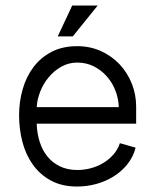

<svg xmlns="http://www.w3.org/2000/svg" viewBox="-20 -664 560 692"><path d="M240.2 -644H332L242.2 -532.7H188ZM468.8 -131.8Q460 -97.7 438.7 -71.5Q417.5 -45.4 388.7 -27.6Q359.9 -9.8 326.2 -0.7Q292.5 8.3 258.3 8.3Q203.1 8.3 163.6 -13.2Q124 -34.7 98.4 -70.6Q72.8 -106.4 60.8 -152.6Q48.8 -198.7 48.8 -248.5Q48.8 -297.9 61.8 -342.8Q74.7 -387.7 100.6 -422.1Q126.5 -456.5 165.8 -477.1Q205.1 -497.6 258.3 -497.6Q304.2 -497.6 343 -480.2Q381.8 -462.9 410.2 -433.1Q438.5 -403.3 454.6 -363.8Q470.7 -324.2 470.7 -279.8V-218.3H112.3Q113.3 -184.1 122.8 -153.6Q132.3 -123 150.6 -100.3Q168.9 -77.6 196 -64.5Q223.1 -51.3 258.8 -51.3Q283.2 -51.3 307.1 -57.6Q331.1 -64 351.6 -76.2Q372.1 -88.4 388.2 -106.4Q404.3 -124.5 412.1 -147.9ZM408.2 -277.8Q407.2 -308.6 396 -337.4Q384.8 -366.2 365 -388.7Q345.2 -411.1 318.1 -424.8Q291 -438.5 258.3 -438.5Q227.5 -438.5 201.4 -423.8Q175.3 -409.2 156 -386.2Q136.7 -363.3 125.2 -334.5Q113.8 -305.7 112.3 -277.8Z"/></svg>

Font: SengPathom
Style: Regular
Weight: 400
Designer: John M. Durdin
Foundry: Lao Script for Windows
Version: Version 1.300